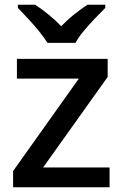

<svg xmlns="http://www.w3.org/2000/svg" viewBox="-20 -786 516 806"><path d="M440 0H35V-68L311 -456H51V-539H432V-463L161 -83H440ZM179 -606Q165 -629 143 -656Q121 -683 97 -708.5Q73 -734 55 -753V-766H128Q154 -749 182.5 -726Q211 -703 237 -676Q263 -703 292 -726Q321 -749 347 -766H422V-753Q403 -734 378.5 -708.5Q354 -683 331.5 -656Q309 -629 297 -606Z"/></svg>

Font: Noto Sans Thaana Medium
Style: Regular
Weight: 500
Designer: David Williams
Foundry: Google Inc.
Version: Version 3.001; ttfautohint (v1.8.4.7-5d5b)